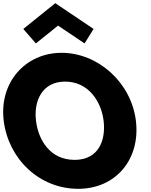

<svg xmlns="http://www.w3.org/2000/svg" viewBox="-51 -1172 948 1207"><path d="M95.4 -990 174.6 -899 313.9 -1011 480.6 -899 537.4 -990 296.6 -1152ZM-27.7 -413C1.9 -172 196.8 15 440.8 15C677.8 15 832.9 -172 803.3 -413C773.7 -654 564.9 -840 335.9 -840C108.9 -840 -57.3 -654 -27.7 -413ZM175.3 -413C160.2 -536 213.1 -659 358.1 -659C504.1 -659 585.2 -536 600.3 -413C615.4 -290 568.5 -167 418.5 -167C264.5 -167 190.4 -290 175.3 -413Z"/></svg>

Font: Hussar
Style: BdOpOblOne
Weight: 700
Foundry: Cannot Into Space Fonts
Version: Version 2.00